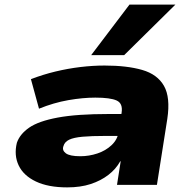

<svg xmlns="http://www.w3.org/2000/svg" viewBox="-20 -801 824 832"><path d="M271 11Q189 11 135.5 -14.5Q82 -40 61 -84Q40 -128 53 -182Q66 -220 106.5 -248Q147 -276 230 -291.5Q313 -307 452 -307H537L523 -212H438Q376 -212 337.5 -208.5Q299 -205 279.5 -195.5Q260 -186 255 -168Q248 -150 265 -137Q282 -124 328 -124Q366 -124 402 -136Q438 -148 463.5 -172Q489 -196 494 -229L507 -313Q513 -353 485.5 -365.5Q458 -378 393 -378Q339 -378 276 -367Q213 -356 149 -330L114 -458Q166 -478 220 -491Q274 -504 328 -510.5Q382 -517 433 -517Q530 -517 596 -498Q662 -479 690.5 -429Q719 -379 705 -286L660 0H487L503 -102H501Q482 -68 449.5 -43Q417 -18 373 -3.5Q329 11 271 11ZM375 -562 541 -781H740L518 -562Z"/></svg>

Font: Nunito Sans 7pt Expanded Black
Style: Italic
Weight: 900
Width: 7
Italic angle: -9°
Designer: Vernon Adams
Foundry: Vernon Adams
Version: Version 3.101;gftools[0.9.27]